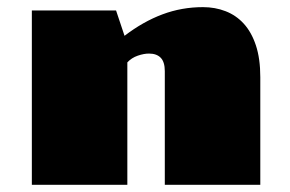

<svg xmlns="http://www.w3.org/2000/svg" viewBox="-20 -513 806 533"><path d="M68.4 -483.9H302.2L325.7 -413.6Q377.4 -453.1 430.9 -473.1Q484.4 -493.2 543.5 -493.2Q577.1 -493.2 606.2 -481.9Q635.3 -470.7 656.7 -447.3Q678.2 -423.8 690.4 -387Q702.6 -350.1 702.6 -298.8V0H437.5V-315.4Q437.5 -340.8 426.3 -352.5Q415 -364.3 393.6 -364.3Q379.4 -364.3 362.3 -358.4Q345.2 -352.5 333.5 -339.8V0H68.4Z"/></svg>

Font: Poller One
Style: Regular
Weight: 400
Designer: Yvonne Schttler
Foundry: Yvonne Schttler
Version: Version 1.002